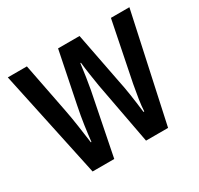

<svg xmlns="http://www.w3.org/2000/svg" viewBox="-120 -688 869 837"><g transform="rotate(-30 314.5 -270.0)"><path d="M334 -310Q329 -340 324 -373.5Q319 -407 316 -436H313Q309 -404 304 -371Q299 -338 294 -311L232 0H123L8 -540H104L153 -289Q161 -248 167.5 -203Q174 -158 180 -114H183Q187 -151 193 -193Q199 -235 209 -284L261 -540H369L419 -282Q426 -250 432.5 -207Q439 -164 445 -114H449Q450 -139 455 -172Q460 -205 467 -242L527 -540H620L503 0H392Z"/></g></svg>

Font: Noto Sans Georgian ExtraCondensed Medium
Style: Regular
Weight: 500
Width: 2
Designer: Monotype Design Team, Akaki Razmadze
Foundry: Google LLC
Version: Version 2.005; ttfautohint (v1.8.4.7-5d5b)